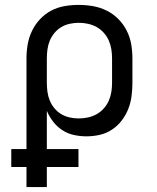

<svg xmlns="http://www.w3.org/2000/svg" viewBox="-20 -548 640 783"><path d="M88 215V133H26V60H88V-310Q88 -339 93 -367.5Q98 -396 110.5 -422Q123 -448 143 -469.5Q163 -491 188.5 -504.5Q214 -518 243 -523Q272 -528 301 -528Q330 -528 359 -523Q388 -518 414.5 -505Q441 -492 462 -471Q483 -450 496.5 -423.5Q510 -397 515 -368Q520 -339 520 -310V-210Q520 -183 516.5 -156Q513 -129 503 -103.5Q493 -78 476 -56Q459 -34 436 -19Q413 -4 386.5 2Q360 8 332 8Q307 8 281.5 2.5Q256 -3 234.5 -17Q213 -31 197 -51.5Q181 -72 171 -96V60H300V133H171V215ZM301 -65Q320 -65 338.5 -69Q357 -73 373.5 -82Q390 -91 403 -105.5Q416 -120 423.5 -137Q431 -154 434 -172.5Q437 -191 437 -210V-310Q437 -329 434 -347.5Q431 -366 423.5 -383Q416 -400 403 -414.5Q390 -429 373.5 -438Q357 -447 338.5 -451Q320 -455 301 -455Q283 -455 264.5 -451Q246 -447 230 -437.5Q214 -428 202 -413.5Q190 -399 183 -382Q176 -365 173.5 -346.5Q171 -328 171 -310V-210Q171 -192 173.5 -173.5Q176 -155 183 -138Q190 -121 202 -106.5Q214 -92 230 -82.5Q246 -73 264 -69Q282 -65 301 -65Z"/></svg>

Font: Zed Sans Extended
Style: Regular
Weight: 400
Width: 7
Designer: Belleve Invis
Foundry: Belleve Invis
Version: Version 1.0.0; ttfautohint (v1.8.4)